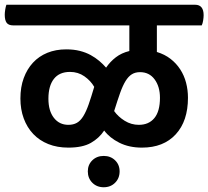

<svg xmlns="http://www.w3.org/2000/svg" viewBox="-51 -635 878 809"><path d="M386 154Q357 154 338 135Q319 116 319 87Q319 59 338 40.5Q357 22 386 22Q415 22 434 40.5Q453 59 453 87Q453 116 434 135Q415 154 386 154ZM610 -528V-416Q643 -406 667.5 -387Q692 -368 708.5 -342.5Q725 -317 733 -286.5Q741 -256 741 -223Q741 -125 689.5 -69Q638 -13 547 -13Q493 -13 452 -33.5Q411 -54 388 -85Q367 -53 332 -33Q297 -13 237 -13Q190 -13 152.5 -28Q115 -43 89 -70.5Q63 -98 49 -136Q35 -174 35 -220Q35 -268 49 -306Q63 -344 88 -371Q113 -398 148.5 -412.5Q184 -427 228 -427Q260 -427 285.5 -420.5Q311 -414 331 -403Q351 -392 367 -378.5Q383 -365 396 -350Q413 -375 437 -393.5Q461 -412 494 -420V-528H5Q-15 -528 -23 -539Q-31 -550 -31 -573Q-31 -582 -29 -594.5Q-27 -607 -24 -615H771Q807 -615 807 -571Q807 -562 805 -549Q803 -536 799 -528ZM244 -332Q199 -332 176 -302.5Q153 -273 153 -219Q153 -168 176 -138.5Q199 -109 237 -109Q258 -109 273 -117.5Q288 -126 300 -145.5Q312 -165 322.5 -195Q333 -225 346 -269Q331 -295 304.5 -313.5Q278 -332 244 -332ZM534 -109Q576 -109 599.5 -137.5Q623 -166 623 -223Q623 -270 600.5 -300.5Q578 -331 539 -331Q519 -331 504.5 -322Q490 -313 478 -293.5Q466 -274 455 -243Q444 -212 430 -167Q447 -143 474.5 -126Q502 -109 534 -109Z"/></svg>

Font: Baloo 2 SemiBold
Style: Regular
Weight: 600
Designer: Sarang Kulkarni and Ek Type
Foundry: Ek Type
Version: Version 1.640;hotconv 1.0.111;makeotfexe 2.5.65597; ttfautoh